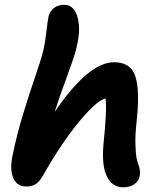

<svg xmlns="http://www.w3.org/2000/svg" viewBox="-20 -759 701 811"><path d="M90.8 28.8Q52.7 28.8 36.9 -5.1Q21 -39.1 32.2 -98.1Q49.8 -185.5 75.7 -271Q101.6 -356.4 126.7 -429.2Q151.9 -502 162.1 -542Q170.9 -579.6 176 -625.7Q181.2 -671.9 185.1 -689Q189.9 -710 207 -724.4Q224.1 -738.8 252 -738.8Q275.9 -738.8 292 -719.2Q308.1 -699.7 313 -656.2Q317.9 -612.8 299.8 -543.9Q290 -508.3 258.8 -424.3Q227.5 -340.3 210.9 -286.1Q353.5 -496.1 461.9 -496.1Q499.5 -496.1 522.2 -479.2Q544.9 -462.4 553.7 -430.2Q562.5 -397.9 563 -351.6Q563.5 -305.2 557.1 -246.1Q550.8 -190.4 552 -150.4Q553.2 -110.4 556.4 -93.3Q559.6 -76.2 566.9 -56.2Q574.2 -36.1 569.8 -14.2Q565.9 6.3 547.1 19.3Q528.3 32.2 501 32.2Q466.8 32.2 445.8 7.8Q424.8 -16.6 418.5 -56.4Q412.1 -96.2 417 -148.9Q432.6 -296.4 425.8 -342.8Q390.6 -336.4 316.4 -247.8Q242.2 -159.2 160.2 -15.1Q145 10.3 129.4 19.5Q113.8 28.8 90.8 28.8Z"/></svg>

Font: Shantell Sans Bouncy
Style: Italic
Weight: 600
Italic angle: -11.31°
Designer: Stephen Nixon, Anya Danilova, Shantell Martin
Foundry: Arrow Type
Version: Version 1.006;[9816181b4]